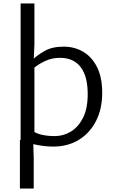

<svg xmlns="http://www.w3.org/2000/svg" viewBox="-20 -831 655 1099"><path d="M94 -31 100 -29.5Q99 -30.5 98 -31V-811H177V-579L173.5 -495.5Q195.5 -516.5 237.2 -540.2Q279 -564 345 -564Q406 -564 456 -534.8Q506 -505.5 535.5 -446.8Q565 -388 565 -299Q565 -208 529.8 -138.8Q494.5 -69.5 431.5 -30.8Q368.5 8 285 8Q255 8 225.2 4Q195.5 0 170.5 -6L173 74V248H94ZM177 -76Q191.5 -65.5 223.2 -58.8Q255 -52 294 -52Q343 -52 385.8 -78Q428.5 -104 455 -156.2Q481.5 -208.5 482 -288Q483 -391.5 442.5 -445.8Q402 -500 323 -500Q276.5 -500 237 -481Q197.5 -462 177 -444Z"/></svg>

Font: Merriweather Sans Light
Style: Regular
Weight: 300
Designer: Eben Sorkin
Foundry: Eben Sorkin
Version: Version 2.001; ttfautohint (v1.8.3)